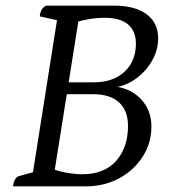

<svg xmlns="http://www.w3.org/2000/svg" viewBox="-20 -661 612 681"><path d="M26 0Q30 -30 46 -36L111 -54L95 -38L184 -601L197 -586L121 -603Q123 -619 128 -627Q133 -635 143 -641H385Q459 -641 500 -610.5Q541 -580 541 -525Q541 -482 517.5 -442.5Q494 -403 455.5 -377.5Q417 -352 371 -349L375 -355Q418 -353 450 -333.5Q482 -314 499.5 -283Q517 -252 517 -212Q517 -153 485.5 -104.5Q454 -56 401.5 -28Q349 0 284 0ZM209 -369H313Q381 -369 421.5 -406.5Q462 -444 462 -506Q462 -551 434 -574.5Q406 -598 350 -598Q327 -598 300.5 -594Q274 -590 248 -582L259 -592L173 -51L165 -63Q185 -54 215.5 -48.5Q246 -43 272 -43Q350 -43 392 -90.5Q434 -138 434 -214Q434 -269 402 -298Q370 -327 309 -327H203Z"/></svg>

Font: Petrona
Style: Italic
Weight: 400
Italic angle: -9°
Designer: Ringo R. Seeber
Foundry: Ringo R. Seeber
Version: Version 2.001; ttfautohint (v1.8.3)